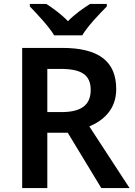

<svg xmlns="http://www.w3.org/2000/svg" viewBox="-20 -958 686 978"><path d="M256 -778H399C425 -823 487 -888 524 -925V-938H439C404 -916 361 -886 326 -850C292 -886 251 -915 216 -938H132V-925C169 -887 229 -823 256 -778ZM296 -714H93V0H221V-282H325L496 0H640L435 -314C506 -344 572 -400 572 -504C572 -645 484 -714 296 -714ZM288 -607C393 -607 442 -578 442 -500C442 -426 398 -387 292 -387H221V-607Z"/></svg>

Font: Noto Sans Arabic SemBd
Style: Regular
Weight: 600
Designer: Monotype Design Team, Nadine Chahine, Nizar Qandah and Khaled Hosny
Foundry: Monotype Imaging Inc.
Version: Version 2.012